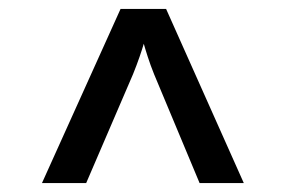

<svg xmlns="http://www.w3.org/2000/svg" viewBox="-20 -750 640 430"><path d="M173 -340 278 -584C289 -611 298 -638 302 -652C306 -638 314 -611 325 -584L427 -340H526L352 -730H250L74 -340Z"/></svg>

Font: Tekne LDO SemiBold
Style: Regular
Weight: 600
Monospace: yes
Designer: Alessio Laiso, Mario Rullo, Paolo Rosset
Foundry: Alessio Laiso
Version: Version 1.000;hotconv 1.0.109;makeotfexe 2.5.65596